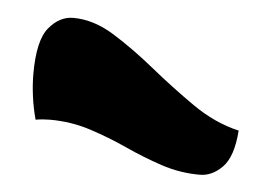

<svg xmlns="http://www.w3.org/2000/svg" viewBox="-31 -924 438 308"><g transform="rotate(5 188.0 -769.5)"><path d="M300 -653Q268 -653 238 -663Q208 -673 178.5 -686.5Q149 -700 118 -710Q87 -720 53 -720Q48 -720 41.5 -719.5Q35 -719 30 -718Q25 -736 22.5 -755Q20 -774 20 -791Q20 -845 37 -865.5Q54 -886 76 -886Q109 -886 142 -865.5Q175 -845 209.5 -817Q244 -789 280.5 -763.5Q317 -738 356 -729Q353 -687 336.5 -670Q320 -653 300 -653Z"/></g></svg>

Font: Lemon
Style: Regular
Weight: 400
Designer: Eduardo Rodriguez Tunni
Foundry: Eduardo Rodriguez Tunni
Version: Version 1.003; ttfautohint (v1.8.4.7-5d5b);gftools[0.9.24]